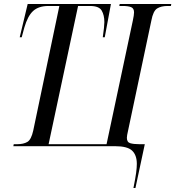

<svg xmlns="http://www.w3.org/2000/svg" viewBox="-20 -734 880 964"><path d="M650 210Q660 160 663.5 133.5Q667 107 667 89Q667 45 643.5 22.5Q620 0 558 0H47L49 -10H66Q98 -10 117.5 -21.5Q137 -33 147 -79L278 -704H223Q174 -704 146.5 -679Q119 -654 102 -595L89 -547H79L119 -714H537L506 -547H496Q500 -574 502 -593.5Q504 -613 504 -623Q504 -658 490.5 -681Q477 -704 432 -704H372L224 -10H515L647 -631Q653 -659 653 -672Q653 -692 638.5 -698Q624 -704 597 -704H579L581 -714H840L838 -704H821Q789 -704 769 -691.5Q749 -679 740 -631L623 -78Q617 -53 617 -42Q617 -20 634 -15Q651 -10 680 -10H707L660 210Z"/></svg>

Font: Noto Serif Display Condensed
Style: Italic
Weight: 400
Width: 3
Italic angle: -12°
Designer: Monotype Design Team
Foundry: Monotype Imaging Inc.
Version: Version 2.009